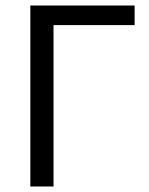

<svg xmlns="http://www.w3.org/2000/svg" viewBox="-20 -676 539 696"><path d="M90 -656V0H174V-585H468V-656Z"/></svg>

Font: Cambridge Sans
Style: Regular
Weight: 400
Version: Version 2.020;PS 002.020;hotconv 1.0.88;makeotf.lib2.5.64775